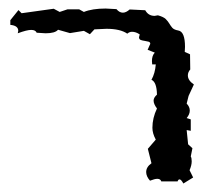

<svg xmlns="http://www.w3.org/2000/svg" viewBox="-20 -443 484 450"><path d="M320.4 -419Q327.7 -405.8 342.3 -405.8L350.1 -407.1Q363 -403.6 368.4 -398.4Q373.7 -393.1 376.8 -387.8Q379.9 -382.5 383.8 -377.9Q387.8 -373.3 397.9 -371.5Q413.6 -368.9 413.6 -333.3L413 -321.4L425.4 -315.7L425.9 -280.1Q420.3 -274 420.3 -266.1Q420.3 -254.6 434.4 -245L422 -218.2L417.5 -200.2Q424.8 -192.7 424.8 -183.9Q424.8 -175.1 417.5 -166.3L427.1 -163.2V-136.4L417.5 -138.2L420.9 -104.8L431 -95.6L427.1 -76.2Q429.3 -73.1 429.3 -64.8Q429.3 -55.6 424.3 -44.1L432.7 -27L409.7 -12.9Q404.6 -22.6 400.7 -22.6Q397.9 -22.6 396.2 -17.8H358Q356.3 -23.9 348.4 -23.9Q342.8 -23.9 331.6 -19.5Q322.6 -29.6 322.6 -39.7Q322.6 -51.6 335 -60.4L326.5 -94.2L345.1 -115.8Q337.2 -130.3 337.2 -143.5Q337.2 -166.3 347.9 -188.7Q340 -199.3 340 -207.2Q340 -214.2 347.9 -221.2Q347.3 -250.7 335 -256Q343.4 -270.9 345.1 -292H336.7L336.1 -299.9Q336.1 -312.7 342.8 -319.7L326 -326.3L332.2 -340.3Q332.2 -344.3 327.9 -345.4Q323.7 -346.5 319 -347.2Q314.2 -347.8 310 -349.3Q305.8 -350.9 305.8 -355.7L307.5 -362.3Q298.5 -368.5 289.5 -368.5Q283.3 -368.5 278.3 -364.1Q262 -375.5 229.4 -375.5L201.3 -374.2L190.7 -362.8L176.6 -370.7L144 -365.4L116 -373.3Q109.2 -365 86.8 -365L66 -366.3Q63.2 -372.9 53.1 -372.9Q43 -372.9 21.6 -365L22.8 -370.7Q22.8 -383 4.2 -384.7V-395.7L23.3 -419.4L30.6 -412L105.9 -422.5L119.9 -415L138.4 -421.2H165.4L176.6 -415Q196.3 -423 227.7 -423L253 -421.6Q259.7 -413.3 268.1 -413.3Q275.4 -413.3 283.9 -420.8Z"/></svg>

Font: Truetypewriter PolyglOTT
Style: Regular
Weight: 400
Designer: Sergey Beatoff a.k.a. Sam_T
Version: Version 3.76